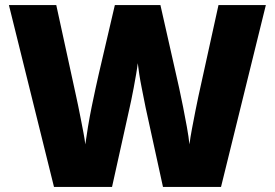

<svg xmlns="http://www.w3.org/2000/svg" viewBox="-20 -734 1079 754"><path d="M1024 -714 848 0H620L552 -311Q550 -320 546 -341Q542 -362 536.5 -389Q531 -416 527 -442Q523 -468 521 -486Q519 -468 514.5 -442Q510 -416 505 -389Q500 -362 495.5 -341Q491 -320 489 -311L420 0H192L15 -714H201L279 -356Q282 -343 287 -318.5Q292 -294 297.5 -266Q303 -238 308 -211.5Q313 -185 315 -167Q319 -197 325.5 -236Q332 -275 340 -314.5Q348 -354 355.5 -388Q363 -422 368 -444L431 -714H610L671 -444Q676 -423 683.5 -388.5Q691 -354 699 -314Q707 -274 714 -235Q721 -196 724 -167Q727 -192 734 -229Q741 -266 748 -301.5Q755 -337 759 -355L838 -714Z"/></svg>

Font: Noto Sans Bengali UI Black
Style: Regular
Weight: 900
Designer: Jelle Bosma - Monotype Design Team
Foundry: Monotype Imaging Inc.
Version: Version 2.003; ttfautohint (v1.8.4.7-5d5b)